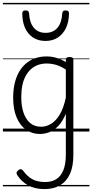

<svg xmlns="http://www.w3.org/2000/svg" viewBox="-20 -909 638 1327"><path d="M288 398Q220 398 173.5 371.5Q127 345 99 301Q93 292 94.5 284Q96 276 107 267Q118 259 125.5 260.5Q133 262 140 271Q167 309 202.5 329Q238 349 292 349Q338 349 369.5 329Q401 309 418 267Q435 225 435 159V-123Q412 -68 382 -37.5Q352 -7 320 5Q288 17 256 17Q202 17 160.5 -12Q119 -41 95 -97Q71 -153 71 -234Q71 -285 80.5 -328.5Q90 -372 109 -407Q128 -442 156 -467Q184 -492 220 -505.5Q256 -519 302 -519Q336 -519 369 -509.5Q402 -500 435 -480V-496Q435 -506 441 -510.5Q447 -515 461 -515Q475 -515 481 -510.5Q487 -506 487 -496V162Q487 241 463.5 293Q440 345 395 371.5Q350 398 288 398ZM265 -33Q299 -33 332 -52.5Q365 -72 392 -116Q419 -160 435 -234V-428Q399 -452 366.5 -461Q334 -470 302 -470Q270 -470 242.5 -460Q215 -450 194 -431Q173 -412 157.5 -384Q142 -356 134.5 -319.5Q127 -283 127 -237Q127 -178 142 -132Q157 -86 187.5 -59.5Q218 -33 265 -33ZM295 -626Q222 -626 178.5 -676Q135 -726 134 -816Q134 -826 139 -831.5Q144 -837 157 -837Q170 -837 175 -831.5Q180 -826 181 -816Q184 -753 213.5 -717.5Q243 -682 295 -682Q348 -682 377.5 -717.5Q407 -753 410 -816Q411 -826 416 -831.5Q421 -837 433 -837Q446 -837 451.5 -831.5Q457 -826 457 -816Q456 -757 435.5 -714.5Q415 -672 379 -649Q343 -626 295 -626ZM0 369H598V379H0ZM0 -20H598V0H0ZM0 -505H598V-500H0ZM0 -889H598V-879H0Z"/></svg>

Font: Playwrite HR Lijeva Guides
Style: Regular
Weight: 400
Designer: Veronika Burian, José Scaglione
Foundry: TypeTogether
Version: Version 1.003